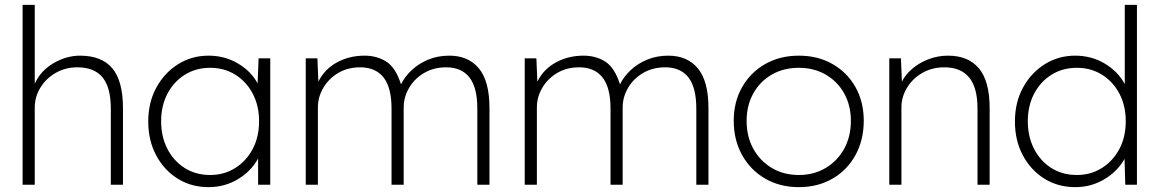

<svg xmlns="http://www.w3.org/2000/svg" viewBox="-20 -760 4773 790"><path d="M73 0V-740H123V-416Q148 -470 201 -500.5Q254 -531 309 -531Q399 -531 442.5 -478.5Q486 -426 486 -315V0H436V-313Q436 -400 402 -441.5Q368 -483 298 -483Q249 -483 209 -460Q169 -437 146 -399Q123 -361 123 -318V0Z M838 10Q767 10 711 -25Q655 -60 622.5 -121Q590 -182 590 -260Q590 -339 623.5 -400Q657 -461 713 -496Q769 -531 838 -531Q904 -531 958 -499.5Q1012 -468 1040 -417L1044 -520H1092V0H1042V-108Q1014 -56 959.5 -23Q905 10 838 10ZM845 -40Q902 -40 947.5 -68.5Q993 -97 1019.5 -146.5Q1046 -196 1046 -261Q1046 -325 1020 -374.5Q994 -424 948.5 -452.5Q903 -481 845 -481Q786 -481 740.5 -452.5Q695 -424 669 -374.5Q643 -325 643 -261Q643 -198 668.5 -148Q694 -98 739.5 -69Q785 -40 845 -40Z M1238 0V-520H1286L1290 -424Q1315 -475 1366 -503Q1417 -531 1480 -531Q1531 -531 1569.5 -506.5Q1608 -482 1630 -413Q1645 -444 1673.5 -471Q1702 -498 1741.5 -514.5Q1781 -531 1829 -531Q1907 -531 1950.5 -478.5Q1994 -426 1994 -315V0H1944V-313Q1944 -400 1911.5 -441.5Q1879 -483 1816 -483Q1765 -483 1725.5 -460Q1686 -437 1663.5 -399Q1641 -361 1641 -318V0H1591V-313Q1591 -400 1558 -441.5Q1525 -483 1462 -483Q1411 -483 1372 -460Q1333 -437 1310.5 -399Q1288 -361 1288 -318V0Z M2139 0V-520H2187L2191 -424Q2216 -475 2267 -503Q2318 -531 2381 -531Q2432 -531 2470.5 -506.5Q2509 -482 2531 -413Q2546 -444 2574.5 -471Q2603 -498 2642.5 -514.5Q2682 -531 2730 -531Q2808 -531 2851.5 -478.5Q2895 -426 2895 -315V0H2845V-313Q2845 -400 2812.5 -441.5Q2780 -483 2717 -483Q2666 -483 2626.5 -460Q2587 -437 2564.5 -399Q2542 -361 2542 -318V0H2492V-313Q2492 -400 2459 -441.5Q2426 -483 2363 -483Q2312 -483 2273 -460Q2234 -437 2211.5 -399Q2189 -361 2189 -318V0Z M3267 10Q3189 10 3128.5 -25Q3068 -60 3033.5 -122Q2999 -184 2999 -263Q2999 -341 3033.5 -401.5Q3068 -462 3128.5 -496.5Q3189 -531 3267 -531Q3345 -531 3405.5 -496.5Q3466 -462 3500 -401.5Q3534 -341 3534 -263Q3534 -184 3500 -122Q3466 -60 3405.5 -25Q3345 10 3267 10ZM3267 -40Q3329 -40 3377.5 -69Q3426 -98 3453.5 -148Q3481 -198 3481 -263Q3481 -326 3453.5 -375.5Q3426 -425 3377.5 -453Q3329 -481 3267 -481Q3204 -481 3155.5 -453Q3107 -425 3079.5 -375.5Q3052 -326 3052 -263Q3052 -198 3079.5 -148Q3107 -98 3155.5 -69Q3204 -40 3267 -40Z M3639 0V-520H3687L3691 -424Q3705 -453 3734 -477.5Q3763 -502 3801 -516.5Q3839 -531 3881 -531Q3964 -531 4008 -478.5Q4052 -426 4052 -315V0H4002V-313Q4002 -400 3967.5 -441.5Q3933 -483 3866 -483Q3815 -483 3775 -460Q3735 -437 3712 -399Q3689 -361 3689 -318V0Z M4404 10Q4333 10 4277 -25Q4221 -60 4188.5 -121Q4156 -182 4156 -260Q4156 -339 4189.5 -400Q4223 -461 4279 -496Q4335 -531 4404 -531Q4471 -531 4525.5 -498.5Q4580 -466 4608 -414V-740H4658V0H4610L4607 -106Q4578 -55 4524 -22.5Q4470 10 4404 10ZM4411 -40Q4468 -40 4513.5 -68.5Q4559 -97 4585.5 -146.5Q4612 -196 4612 -261Q4612 -325 4586 -374.5Q4560 -424 4514.5 -452.5Q4469 -481 4411 -481Q4352 -481 4306.5 -452.5Q4261 -424 4235 -374.5Q4209 -325 4209 -261Q4209 -198 4234.5 -148Q4260 -98 4305.5 -69Q4351 -40 4411 -40Z"/></svg>

Font: Lexend Deca ExtraLight
Style: Regular
Weight: 200
Designer: Bonnie Shaver-Troup, Thomas Jockin
Foundry: Lexend
Version: Version 1.008; ttfautohint (v1.8.4.7-5d5b)